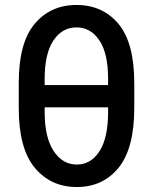

<svg xmlns="http://www.w3.org/2000/svg" viewBox="-20 -746 618 776"><path d="M290.5 9.9Q185.4 9.9 120.6 -67.8Q55.8 -145.6 55.8 -308.6V-411.6Q55.8 -573.2 120 -649.5Q184.3 -725.9 289.1 -725.9Q394.9 -725.9 458.8 -649.5Q522.7 -573.2 522.7 -409.8V-310.4Q522.7 -146 459.2 -68Q395.6 9.9 290.5 9.9ZM416.9 -402.3V-427.2Q416.9 -530.2 381.7 -582.7Q346.6 -635.3 289.1 -635.3Q231.2 -635.3 195.8 -582.2Q160.5 -529.1 160.5 -427.2V-402.3ZM290.5 -81Q347.7 -81 382.3 -135.1Q416.9 -189.3 416.9 -293.3V-312.1H160.5V-293.3Q160.5 -191.1 196.6 -136Q232.6 -81 290.5 -81Z"/></svg>

Font: Linik Sans Medium
Style: Regular
Weight: 500
Designer: Rasmus Andersson (font), Cristiano Sobral (main changes)
Foundry: rsms
Version: Version 3.018;June 1, 2022;FontCreator 14.0.0.2814 64-bit; t